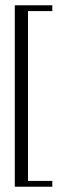

<svg xmlns="http://www.w3.org/2000/svg" viewBox="-20 -650 257 727"><path d="M36 -630H178V-608H86V35H178V57H36Z"/></svg>

Font: Smooch Sans Thin
Style: Regular
Weight: 400
Version: Version 1.010